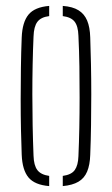

<svg xmlns="http://www.w3.org/2000/svg" viewBox="-20 -625 379 650"><path d="M53.5 -101Q52 -138 51 -186.2Q50 -234.5 50 -288.2Q50 -342 50.8 -395.8Q51.5 -449.5 53.5 -498Q55.5 -550 76.5 -575.5Q97.5 -601 146.5 -605V-570.5Q118.5 -567 106.5 -551Q94.5 -535 93.5 -501Q91.5 -456 90.5 -406.2Q89.5 -356.5 89.5 -304.8Q89.5 -253 90.5 -200.8Q91.5 -148.5 93.5 -98Q94.5 -65 106.5 -49.2Q118.5 -33.5 146.5 -29.5V5Q97.5 1 76.5 -24.2Q55.5 -49.5 53.5 -101ZM192.5 5V-29.5Q222 -33.5 233.2 -49.5Q244.5 -65.5 245.5 -96Q247.5 -142 248.5 -192Q249.5 -242 249.5 -294.5Q249.5 -347 248.8 -399.8Q248 -452.5 245.5 -504Q244.5 -536.5 232.5 -551.8Q220.5 -567 192.5 -570.5V-605Q226 -602.5 245.8 -590.2Q265.5 -578 275 -555.5Q284.5 -533 285.5 -498Q287 -455.5 288 -406.5Q289 -357.5 289 -305.8Q289 -254 288.2 -202Q287.5 -150 285.5 -101Q284.5 -67 275 -44.2Q265.5 -21.5 245.5 -9.8Q225.5 2 192.5 5Z"/></svg>

Font: Big Shoulders Stencil Text Thin Thin
Style: Regular
Weight: 250
Version: Version 2.001